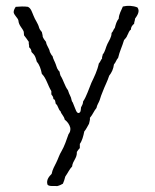

<svg xmlns="http://www.w3.org/2000/svg" viewBox="-20 -464 522 647"><path d="M192 155C195 148 198 140 200 131C208 120 214 106 223 97C225 77 240 70 239 48C242 43 245 39 249 35V21C257 10 261 -6 264 -21C271 -29 275 -39 280 -47C281 -54 284 -59 283 -67C292 -77 297 -91 305 -100C307 -111 313 -118 316 -127C319 -137 322 -146 326 -155C333 -174 342 -190 348 -209C356 -219 362 -231 364 -247C370 -253 372 -263 378 -269C383 -291 392 -308 398 -329C402 -334 407 -338 409 -345C413 -351 414 -360 421 -364C421 -373 426 -379 432 -384C432 -391 435 -394 435 -401C442 -411 453 -426 443 -439C428 -445 410 -446 394 -442C389 -429 381 -418 380 -401C373 -393 370 -382 367 -370C362 -365 361 -357 356 -353C356 -338 347 -327 342 -316C336 -304 335 -291 326 -280C326 -275 323 -273 324 -267C320 -263 318 -255 313 -250C308 -226 298 -206 288 -185C279 -164 272 -140 260 -122C260 -114 256 -108 253 -102C252 -94 253 -84 244 -83C237 -85 236 -93 233 -99C230 -105 228 -113 225 -119C220 -124 221 -134 217 -140C214 -146 211 -153 209 -160C198 -174 194 -194 184 -209C183 -213 181 -217 181 -222C178 -225 175 -229 173 -233C171 -237 170 -242 168 -247C165 -256 159 -265 157 -275C153 -278 151 -284 148 -289C146 -302 137 -309 135 -323C131 -328 127 -333 124 -340C124 -346 122 -350 121 -356C118 -360 114 -364 112 -370C108 -386 98 -397 93 -411C88 -422 85 -436 74 -441C61 -443 46 -442 33 -441C29 -435 26 -429 26 -423C27 -413 40 -404 42 -395C43 -378 56 -369 60 -357C61 -353 60 -349 61 -345C67 -338 72 -330 77 -323C76 -315 79 -312 78 -305C82 -301 86 -297 86 -289C91 -284 96 -279 99 -272C101 -268 102 -262 104 -256C113 -246 118 -231 121 -215C136 -201 141 -176 153 -157V-146C156 -142 160 -138 160 -130C167 -129 166 -120 168 -114C176 -109 176 -95 184 -89C187 -78 196 -73 198 -61C207 -54 214 -45 217 -33C218 -23 215 -17 211 -12C204 8 197 29 187 46C180 57 176 71 170 83C164 96 157 106 154 122C146 130 135 142 140 158C145 165 161 162 173 163C181 161 187 158 192 155Z"/></svg>

Font: FuturaRener
Style: Light
Weight: 300
Designer: BSozoo
Foundry: BSozoo
Version: Version 1.0